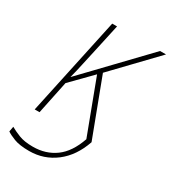

<svg xmlns="http://www.w3.org/2000/svg" viewBox="-183 -621 801 895"><g transform="rotate(30 217.5 -173.5)"><path d="M-9 148 -4 120Q17 132 46 143.5Q75 155 121 155Q190 155 241 118Q292 81 320 0L212 -287L105 -178L68 0H42L155 -527H181L148 -376Q138 -333 129.5 -292.5Q121 -252 111 -215H112L412 -528H444L232 -307L348 0Q318 87 256.5 134Q195 181 116 181Q64 181 34.5 169.5Q5 158 -9 148Z"/></g></svg>

Font: Noto Sans SemiCondensed Thin
Style: Italic
Weight: 100
Width: 4
Italic angle: -12°
Designer: Monotype Design Team
Foundry: Monotype Imaging Inc.
Version: Version 2.013; ttfautohint (v1.8.4.7-5d5b)